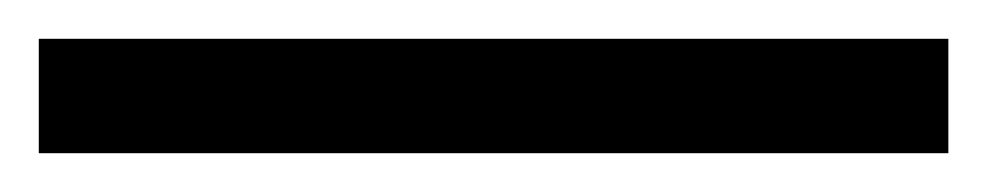

<svg xmlns="http://www.w3.org/2000/svg" viewBox="-25 -839 509 99"><path d="M-5 -760H464V-819H-5Z"/></svg>

Font: Noto Serif Vithkuqi Medium
Style: Regular
Weight: 500
Version: Version 1.005